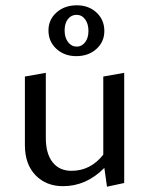

<svg xmlns="http://www.w3.org/2000/svg" viewBox="-20 -698 564 725"><path d="M268 -486Q223 -486 193 -513.5Q163 -541 163 -583Q163 -624 193.5 -651Q224 -678 270 -678Q315 -678 344.5 -650.5Q374 -623 374 -581Q374 -540 344 -513Q314 -486 268 -486ZM270 -522Q289 -522 301.5 -538.5Q314 -555 314 -581Q314 -608 301.5 -625Q289 -642 269 -642Q249 -642 236.5 -626Q224 -610 224 -583Q224 -556 237 -539Q250 -522 270 -522ZM370 -409 449 -423V-7L384 7L374 -64Q306 5 218 5Q154 5 114 -36.5Q74 -78 74 -150V-409L153 -423V-177Q153 -118 178.5 -85.5Q204 -53 250 -53Q322 -53 370 -114Z"/></svg>

Font: EauTest Medium
Style: Regular
Weight: 500
Designer: Christian Thalmann (Catharsis Fonts)
Version: Version 0.001;PS 000.001;hotconv 1.0.88;makeotf.lib2.5.64775